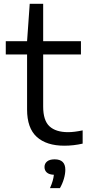

<svg xmlns="http://www.w3.org/2000/svg" viewBox="-20 -760 468 1014"><path d="M320 9.5Q225.5 9.5 174.2 -37Q123 -83.5 123 -181.5V-472.5H10.5V-542.5H123L137 -740H208V-542.5H407.5V-472.5H208V-197.5Q208 -123.5 241.5 -92.8Q275 -62 339.5 -62Q372 -62 416.5 -71.5V-1.5Q368.5 9.5 320 9.5ZM244 233.5Q253.5 212 258.2 195.2Q263 178.5 264.5 163Q239.5 162 227.2 151Q215 140 215 122Q215 104 228.5 92.8Q242 81.5 268.5 81.5Q325 81.5 325 136.5Q325 158 317.5 184Q310 210 296.5 233.5Z"/></svg>

Font: Encode Sans Exp
Style: Regular
Weight: 400
Width: 7
Designer: Multiple Designers
Foundry: Impallari Type
Version: Version 3.002; ttfautohint (v1.8.3) -l 8 -r 50 -G 200 -x 14 